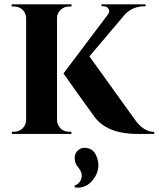

<svg xmlns="http://www.w3.org/2000/svg" viewBox="-20 -620 734 889"><path d="M311 0H35V-10H45Q68 -10 84 -25Q100 -41 101 -63V-537Q100 -560 84 -575Q68 -590 45 -590H34V-600H311V-590H300Q278 -590 261 -575Q245 -560 244 -538V-63Q245 -41 261 -25Q277 -10 300 -10H310ZM604 -67Q644 -10 694 -9V0H604Q593 0 584 -1Q556 -3 531 -9Q458 -26 419 -77Q414 -84 388 -120L377 -135L365 -152Q350 -173 339 -188Q274 -279 274 -280L479 -552Q490 -566 483 -579Q476 -591 459 -591H450V-600H654V-591H650Q596 -591 560 -555L394 -359ZM324 240Q351 230 357 205Q363 180 343 156Q327 139 326 116Q324 93 339 78Q357 60 385 66Q413 72 425 99Q450 155 416 205Q382 255 327 248Z"/></svg>

Font: Cinzel Bold(RUS BY LYAJKA)
Style: Regular
Weight: 700
Designer: Natanael Gama
Version: Version 1.001;PS 001.001;hotconv 1.0.56;makeotf.lib2.0.21325